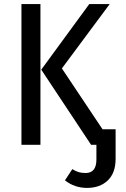

<svg xmlns="http://www.w3.org/2000/svg" viewBox="-20 -709 618 940"><path d="M85 -689H178V0H85ZM546 -76V68Q546 138 507.5 174.5Q469 211 406 211Q345 211 298 174L334 119Q350 129 364.5 133.5Q379 138 399 138Q452 138 452 72V0H426L182 -368L417 -689H517L283 -374L482 -76Z"/></svg>

Font: Fira Sans Condensed
Style: Regular
Weight: 400
Width: 3
Designer: bBox Type GmbH & Carrois Corporate GbR & Edenspiekermann AG
Foundry: bBox Type GmbH & Carrois Corporate GbR & Edenspiekermann AG
Version: Version 4.301